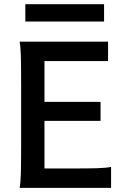

<svg xmlns="http://www.w3.org/2000/svg" viewBox="-20 -916 618 936"><path d="M470.2 -419.4V-326.7H196.8V-94.7H324.7Q407.7 -94.7 451.4 -95.9Q495.1 -97.2 521.5 -102.1V0H75.7Q80.6 -26.4 81.8 -73.7Q83 -121.1 83 -212.4V-500.5Q83 -591.8 81.8 -639.2Q80.6 -686.5 75.7 -712.9H506.8V-618.2H196.8V-419.4ZM103.5 -895.5H487.3V-811H103.5Z"/></svg>

Font: Lesson One Medium
Style: Regular
Weight: 500
Designer: But Ko, Victor Gaultney, Annie Olsen, Julie Remington, Don Collingsworth, Eric Hays, Becca Hirsbrunner
Version: Version 1.100